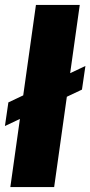

<svg xmlns="http://www.w3.org/2000/svg" viewBox="-24 -760 367 780"><path d="M300 -740 196 0H18L122 -740ZM323 -492 309 -396 -4 -248 10 -344Z"/></svg>

Font: Pathway Extreme Condensed ExtraBold
Style: Italic
Weight: 800
Width: 3
Italic angle: -8°
Version: Version 1.001;gftools[0.9.26]